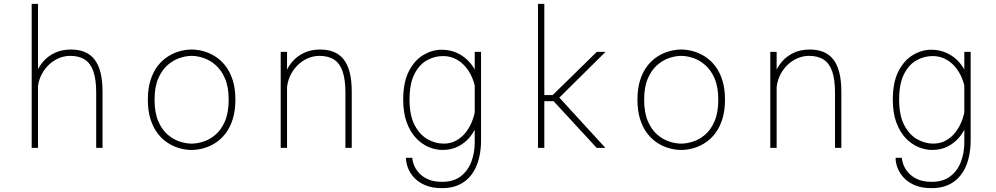

<svg xmlns="http://www.w3.org/2000/svg" viewBox="-20 -770 5190 1000"><path d="M145 0V-750H178V0ZM481 0V-287Q481 -355.5 466.5 -397.8Q452 -440 422 -459.5Q392 -479 345.5 -479Q313.5 -479 283.8 -465.8Q254 -452.5 230.2 -428.5Q206.5 -404.5 192 -372.2Q177.5 -340 176 -302H152.5Q152.5 -343.5 165.8 -381.2Q179 -419 204.2 -448.5Q229.5 -478 266 -495Q302.5 -512 349.5 -512Q389.5 -512 420 -499.8Q450.5 -487.5 471.5 -461.2Q492.5 -435 503.2 -393.2Q514 -351.5 514 -292V0Z M978 11Q947.5 11 915.8 2.2Q884 -6.5 854.2 -25.5Q824.5 -44.5 801 -75.2Q777.5 -106 763.8 -149.5Q750 -193 750 -251Q750 -308.5 763.8 -352Q777.5 -395.5 801 -426Q824.5 -456.5 854.2 -475.5Q884 -494.5 915.8 -503.2Q947.5 -512 978 -512Q1008.5 -512 1040.2 -503.2Q1072 -494.5 1101.8 -475.5Q1131.5 -456.5 1155 -426Q1178.5 -395.5 1192.2 -352Q1206 -308.5 1206 -251Q1206 -193 1192.2 -149.5Q1178.5 -106 1155 -75.2Q1131.5 -44.5 1101.8 -25.5Q1072 -6.5 1040.2 2.2Q1008.5 11 978 11ZM978 -22Q1007 -22 1040.2 -32.8Q1073.5 -43.5 1103.2 -69.2Q1133 -95 1152 -139.5Q1171 -184 1171 -251Q1171 -317 1152 -361Q1133 -405 1103.2 -431Q1073.5 -457 1040.2 -468Q1007 -479 978 -479Q949 -479 915.8 -468Q882.5 -457 852.8 -431Q823 -405 804 -361Q785 -317 785 -251Q785 -184 804 -139.5Q823 -95 852.8 -69.2Q882.5 -43.5 915.8 -32.8Q949 -22 978 -22Z M1442 0V-500H1475V-402V0ZM1779 0V-287Q1779 -355.5 1764.5 -397.8Q1750 -440 1720 -459.5Q1690 -479 1643.5 -479Q1611.5 -479 1581.8 -465.8Q1552 -452.5 1528.2 -428.5Q1504.5 -404.5 1490 -372.2Q1475.5 -340 1474 -302H1450.5Q1450.5 -343.5 1463.8 -381.2Q1477 -419 1502.2 -448.5Q1527.5 -478 1564 -495Q1600.5 -512 1647.5 -512Q1687.5 -512 1718 -499.8Q1748.5 -487.5 1769.5 -461.2Q1790.5 -435 1801.2 -393.2Q1812 -351.5 1812 -292V0Z M2282.5 210Q2232 210 2196.2 195.2Q2160.5 180.5 2138 156.5Q2115.5 132.5 2105 105Q2094.5 77.5 2094.5 52H2127.5Q2127.5 66 2135 86.8Q2142.5 107.5 2160 128.2Q2177.5 149 2207.5 163Q2237.5 177 2282.5 177Q2342.5 177 2380 148Q2417.5 119 2435 72.2Q2452.5 25.5 2452.5 -28V-388V-500H2485.5V-40Q2485.5 5 2477.2 43.5Q2469 82 2452.8 112.8Q2436.5 143.5 2412.2 165.2Q2388 187 2355.5 198.5Q2323 210 2282.5 210ZM2285 11Q2249 11 2212.8 -4.2Q2176.5 -19.5 2146.5 -51.2Q2116.5 -83 2098.2 -132.8Q2080 -182.5 2080 -251Q2080 -342.5 2110 -400Q2140 -457.5 2186 -484.2Q2232 -511 2280 -511Q2325 -511 2361.5 -493.8Q2398 -476.5 2424 -447.8Q2450 -419 2464 -383.8Q2478 -348.5 2478 -312L2456 -307Q2451 -338 2437.8 -368.5Q2424.5 -399 2403 -423.8Q2381.5 -448.5 2352.5 -463.2Q2323.5 -478 2287 -478Q2242.5 -478 2202.8 -455.5Q2163 -433 2138 -383.2Q2113 -333.5 2113 -251Q2113 -170 2139 -119.5Q2165 -69 2205.8 -45.5Q2246.5 -22 2291 -22Q2327.5 -22 2356.2 -38Q2385 -54 2405.8 -80.5Q2426.5 -107 2439.2 -139.5Q2452 -172 2456 -205L2478 -199Q2478 -161 2465 -123.5Q2452 -86 2427 -55.8Q2402 -25.5 2366.2 -7.2Q2330.5 11 2285 11Z M2782 0V-750H2815V-275H2881.5V-243H2815V0ZM3087.5 0 2851.5 -256 2880.5 -275.5 3133 0ZM2880 -248.5 2851.5 -268 3088.5 -500H3134Z M3528 11Q3497.5 11 3465.8 2.2Q3434 -6.5 3404.2 -25.5Q3374.5 -44.5 3351 -75.2Q3327.5 -106 3313.8 -149.5Q3300 -193 3300 -251Q3300 -308.5 3313.8 -352Q3327.5 -395.5 3351 -426Q3374.5 -456.5 3404.2 -475.5Q3434 -494.5 3465.8 -503.2Q3497.5 -512 3528 -512Q3558.5 -512 3590.2 -503.2Q3622 -494.5 3651.8 -475.5Q3681.5 -456.5 3705 -426Q3728.5 -395.5 3742.2 -352Q3756 -308.5 3756 -251Q3756 -193 3742.2 -149.5Q3728.5 -106 3705 -75.2Q3681.5 -44.5 3651.8 -25.5Q3622 -6.5 3590.2 2.2Q3558.5 11 3528 11ZM3528 -22Q3557 -22 3590.2 -32.8Q3623.5 -43.5 3653.2 -69.2Q3683 -95 3702 -139.5Q3721 -184 3721 -251Q3721 -317 3702 -361Q3683 -405 3653.2 -431Q3623.5 -457 3590.2 -468Q3557 -479 3528 -479Q3499 -479 3465.8 -468Q3432.5 -457 3402.8 -431Q3373 -405 3354 -361Q3335 -317 3335 -251Q3335 -184 3354 -139.5Q3373 -95 3402.8 -69.2Q3432.5 -43.5 3465.8 -32.8Q3499 -22 3528 -22Z M3992 0V-500H4025V-402V0ZM4329 0V-287Q4329 -355.5 4314.5 -397.8Q4300 -440 4270 -459.5Q4240 -479 4193.5 -479Q4161.5 -479 4131.8 -465.8Q4102 -452.5 4078.2 -428.5Q4054.5 -404.5 4040 -372.2Q4025.5 -340 4024 -302H4000.5Q4000.5 -343.5 4013.8 -381.2Q4027 -419 4052.2 -448.5Q4077.5 -478 4114 -495Q4150.5 -512 4197.5 -512Q4237.5 -512 4268 -499.8Q4298.5 -487.5 4319.5 -461.2Q4340.5 -435 4351.2 -393.2Q4362 -351.5 4362 -292V0Z M4832.5 210Q4782 210 4746.2 195.2Q4710.5 180.5 4688 156.5Q4665.5 132.5 4655 105Q4644.5 77.5 4644.5 52H4677.5Q4677.5 66 4685 86.8Q4692.5 107.5 4710 128.2Q4727.5 149 4757.5 163Q4787.5 177 4832.5 177Q4892.5 177 4930 148Q4967.5 119 4985 72.2Q5002.5 25.5 5002.5 -28V-388V-500H5035.5V-40Q5035.5 5 5027.2 43.5Q5019 82 5002.8 112.8Q4986.5 143.5 4962.2 165.2Q4938 187 4905.5 198.5Q4873 210 4832.5 210ZM4835 11Q4799 11 4762.8 -4.2Q4726.5 -19.5 4696.5 -51.2Q4666.5 -83 4648.2 -132.8Q4630 -182.5 4630 -251Q4630 -342.5 4660 -400Q4690 -457.5 4736 -484.2Q4782 -511 4830 -511Q4875 -511 4911.5 -493.8Q4948 -476.5 4974 -447.8Q5000 -419 5014 -383.8Q5028 -348.5 5028 -312L5006 -307Q5001 -338 4987.8 -368.5Q4974.5 -399 4953 -423.8Q4931.5 -448.5 4902.5 -463.2Q4873.5 -478 4837 -478Q4792.5 -478 4752.8 -455.5Q4713 -433 4688 -383.2Q4663 -333.5 4663 -251Q4663 -170 4689 -119.5Q4715 -69 4755.8 -45.5Q4796.5 -22 4841 -22Q4877.5 -22 4906.2 -38Q4935 -54 4955.8 -80.5Q4976.5 -107 4989.2 -139.5Q5002 -172 5006 -205L5028 -199Q5028 -161 5015 -123.5Q5002 -86 4977 -55.8Q4952 -25.5 4916.2 -7.2Q4880.5 11 4835 11Z"/></svg>

Font: Trispace Thin Thin
Style: Regular
Weight: 250
Version: Version 1.210